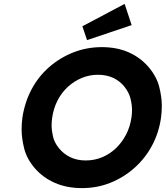

<svg xmlns="http://www.w3.org/2000/svg" viewBox="-20 -956 851 986"><path d="M401 10Q323 10 261.5 -17Q200 -44 158.5 -92.5Q117 -141 104 -194Q91 -247 91 -291Q91 -321 95 -352Q107 -431 142 -497Q177 -563 232.5 -611.5Q288 -660 357 -687Q426 -714 503 -714Q581 -714 641.5 -687Q702 -660 743.5 -611Q785 -562 798 -509Q811 -456 811 -412Q811 -383 807 -352Q796 -274 760.5 -208Q725 -142 669.5 -93Q614 -44 546 -17Q478 10 401 10ZM420 -132Q465 -132 504.5 -148.5Q544 -165 575 -194.5Q606 -224 627 -264Q648 -304 655 -352Q658 -372 658 -391Q658 -417 650.5 -448.5Q643 -480 620 -509.5Q597 -539 562.5 -555.5Q528 -572 483 -572Q439 -572 399.5 -555.5Q360 -539 328 -509.5Q296 -480 275.5 -440Q255 -400 248 -352Q245 -331 245 -312Q245 -287 252 -255.5Q259 -224 283 -194.5Q307 -165 341.5 -148.5Q376 -132 420 -132ZM427 -750 403 -821 620 -936 656 -827Z"/></svg>

Font: Lexend SemBd
Style: Italic
Weight: 600
Italic angle: -8.13011°
Designer: Bonnie Shaver-Troup, Thomas Jockin
Foundry: Lexend
Version: Version 1.007